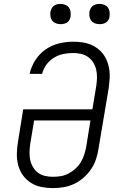

<svg xmlns="http://www.w3.org/2000/svg" viewBox="-20 -957 640 985"><path d="M251 8Q221 8 191.5 2Q162 -4 138 -19.5Q114 -35 97.5 -58Q81 -81 73.5 -109Q66 -137 66.5 -167.5Q67 -198 72 -228L99 -396H454L474 -517Q477 -537 477.5 -558.5Q478 -580 473.5 -599.5Q469 -619 458.5 -636Q448 -653 432 -664.5Q416 -676 396 -680.5Q376 -685 355 -685Q330 -685 305 -680Q280 -675 257 -661Q234 -647 218 -625Q202 -603 196 -578H132Q140 -615 161 -648Q182 -681 213.5 -703Q245 -725 282 -734Q319 -743 355 -743Q378 -743 400.5 -740Q423 -737 443.5 -729Q464 -721 481 -708Q498 -695 510.5 -678Q523 -661 530.5 -640.5Q538 -620 541 -598Q544 -576 542.5 -553Q541 -530 538 -507L485 -192Q481 -165 472 -138.5Q463 -112 446.5 -88Q430 -64 407.5 -44.5Q385 -25 359 -13Q333 -1 305.5 3.5Q278 8 251 8ZM252 -50Q273 -50 293 -53.5Q313 -57 332 -67Q351 -77 367 -91.5Q383 -106 394 -124Q405 -142 411.5 -162Q418 -182 422 -202L444 -339H155L135 -218Q132 -198 131.5 -177Q131 -156 135 -136.5Q139 -117 149.5 -99.5Q160 -82 175.5 -70.5Q191 -59 211 -54.5Q231 -50 252 -50ZM491 -833Q478 -833 466.5 -837.5Q455 -842 448 -851Q441 -860 439 -872.5Q437 -885 439 -898Q441 -906 445.5 -914.5Q450 -923 457.5 -928Q465 -933 473.5 -935Q482 -937 491 -937Q503 -937 514.5 -932.5Q526 -928 533 -919Q540 -910 542 -897.5Q544 -885 542 -872Q541 -864 536.5 -855.5Q532 -847 524.5 -842Q517 -837 508 -835Q499 -833 491 -833ZM291 -833Q278 -833 266.5 -837.5Q255 -842 248 -851Q241 -860 239 -872.5Q237 -885 239 -898Q241 -906 245.5 -914.5Q250 -923 257.5 -928Q265 -933 273.5 -935Q282 -937 291 -937Q303 -937 314.5 -932.5Q326 -928 333 -919Q340 -910 342 -897.5Q344 -885 342 -872Q341 -864 336.5 -855.5Q332 -847 324.5 -842Q317 -837 308 -835Q299 -833 291 -833Z"/></svg>

Font: Iosevka Etoile Light Oblique
Style: Regular
Weight: 300
Italic angle: -9°
Designer: Belleve Invis
Foundry: Belleve Invis
Version: Version 15.5.2; ttfautohint (v1.8.4)